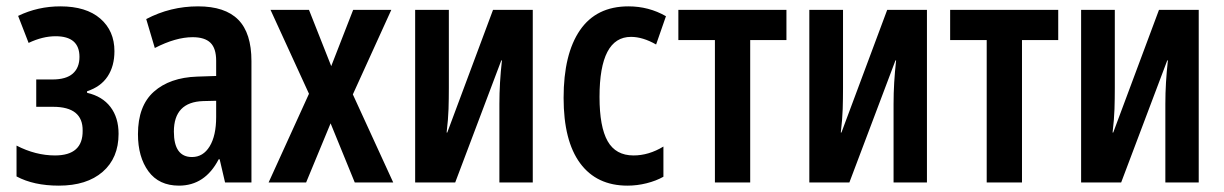

<svg xmlns="http://www.w3.org/2000/svg" viewBox="-20 -574 3851 604"><path d="M165 10Q86 10 32 -19V-116Q92 -85 153 -85Q241 -85 240 -163Q241 -238 147 -238H94V-324H145Q188 -324 209 -342.5Q230 -361 230 -395Q230 -460 155 -460Q114 -460 70 -439L37 -524Q99 -554 170 -554Q251 -554 295.5 -515.5Q340 -477 340 -413Q340 -366 318.5 -333.5Q297 -301 254 -287V-282Q302 -271 327.5 -237.5Q353 -204 353 -153Q353 -77 303 -33.5Q253 10 165 10Z M543 10Q480 10 447 -35Q414 -80 414 -152Q414 -241 464 -285.5Q514 -330 600 -333L660 -335V-383Q660 -422 642 -439.5Q624 -457 586 -457Q533 -457 467 -423L440 -514Q516 -554 603 -554Q688 -554 729.5 -512Q771 -470 771 -382V0H688L671 -73H668Q625 10 543 10ZM584 -80Q619 -80 639.5 -113.5Q660 -147 660 -206V-257L619 -256Q527 -253 527 -160Q527 -80 584 -80Z M825 0 952 -279 831 -543H952L1022 -366L1091 -543H1211L1090 -277L1217 0H1096L1020 -186L943 0Z M1286 0V-543H1392V-298Q1392 -263 1391 -231Q1390 -199 1385 -157H1387L1531 -543H1656V0H1551V-247Q1551 -281 1553 -314.5Q1555 -348 1559 -384H1557L1412 0Z M1954 10Q1857 10 1805 -60.5Q1753 -131 1753 -266Q1753 -404 1804.5 -479Q1856 -554 1957 -554Q2021 -554 2075 -523L2044 -434Q2002 -458 1965 -458Q1866 -458 1866 -269Q1866 -175 1891.5 -130Q1917 -85 1973 -85Q2021 -85 2067 -113V-18Q2044 -5 2014 2.5Q1984 10 1954 10Z M2229 0V-448H2114V-543H2454V-448H2340V0Z M2526 0V-543H2632V-298Q2632 -263 2631 -231Q2630 -199 2625 -157H2627L2771 -543H2896V0H2791V-247Q2791 -281 2793 -314.5Q2795 -348 2799 -384H2797L2652 0Z M3084 0V-448H2969V-543H3309V-448H3195V0Z M3381 0V-543H3487V-298Q3487 -263 3486 -231Q3485 -199 3480 -157H3482L3626 -543H3751V0H3646V-247Q3646 -281 3648 -314.5Q3650 -348 3654 -384H3652L3507 0Z"/></svg>

Font: Noto Sans ExtraCondensed SemiBold
Style: Regular
Weight: 600
Width: 2
Designer: Monotype Design Team
Foundry: Monotype Imaging Inc.
Version: Version 2.013; ttfautohint (v1.8.4.7-5d5b)